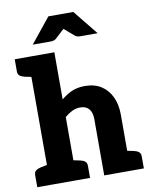

<svg xmlns="http://www.w3.org/2000/svg" viewBox="-101 -1033 873 1107"><g transform="rotate(-10 335.0 -479.5)"><path d="M103 0V-749H258V-473Q286 -497 319 -512Q352 -527 397 -527Q454 -527 493 -501.5Q532 -476 552.5 -431.5Q573 -387 573 -330V0H418V-330Q418 -368 400.5 -389Q383 -410 349 -410Q324 -410 301.5 -399Q279 -388 258 -370V0ZM553 0 567 -118 611 -109Q629 -105 639.5 -96.5Q650 -88 650 -71V0ZM26 0V-71Q26 -88 36.5 -96.5Q47 -105 65 -109L109 -118L123 0ZM123 -749 109 -631 65 -640Q47 -644 36.5 -652.5Q26 -661 26 -678V-749ZM238 0 252 -118 296 -109Q314 -105 324.5 -96.5Q335 -88 335 -71V0ZM143 -814 260 -959H406L523 -814H420Q402 -814 390 -824L333 -873L280 -824Q276 -820 267.5 -817Q259 -814 250 -814Z"/></g></svg>

Font: Aleo Black
Style: Regular
Weight: 900
Designer: Alessio Laiso
Foundry: Alessio Laiso
Version: Version 2.001;gftools[0.9.29]